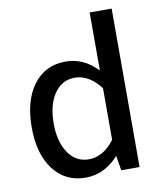

<svg xmlns="http://www.w3.org/2000/svg" viewBox="-81 -782 726 853"><g transform="rotate(-10 281.5 -355.0)"><path d="M39.1 -256.3C39.1 -176.3 56.6 -112.8 92.3 -65.9C127.9 -18.6 176.3 4.9 237.3 4.9C295.9 4.9 345.7 -20.5 386.7 -66.9L397.9 0H480.5V-714.8H381.3V-452.6C340.3 -496.6 292.5 -518.6 237.8 -518.6C176.3 -518.6 127.9 -495.1 92.3 -447.8C56.6 -400.4 39.1 -336.4 39.1 -256.3ZM138.2 -256.3C138.2 -311.5 149.4 -356.4 172.4 -390.1C195.3 -423.8 226.1 -440.9 265.6 -440.9C310.1 -440.9 350.6 -415 381.3 -372.6V-140.6C351.6 -99.1 310.5 -72.8 266.1 -72.8C226.6 -72.8 195.8 -89.4 172.9 -123C149.9 -156.7 138.2 -201.2 138.2 -256.3Z"/></g></svg>

Font: Estedad Medium
Style: Regular
Weight: 500
Designer: Amin Abedi
Version: Version 7.3